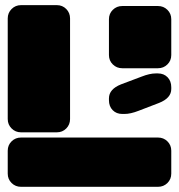

<svg xmlns="http://www.w3.org/2000/svg" viewBox="-20 -720 690 740"><path d="M199.2 -210H61Q39.6 -210 24.7 -224.9Q9.8 -239.7 9.8 -261.2V-648.9Q9.8 -670.4 24.7 -685.3Q39.6 -700.2 61 -700.2H199.2Q220.7 -700.2 235.4 -685.3Q250 -670.4 250 -648.9V-261.2Q250 -239.7 235.4 -224.9Q220.7 -210 199.2 -210ZM588.9 -457H451.2Q429.7 -457 414.8 -471.7Q399.9 -486.3 399.9 -507.8V-646Q399.9 -667.5 414.8 -682.1Q429.7 -696.8 451.2 -696.8H588.9Q610.4 -696.8 625.2 -682.1Q640.1 -667.5 640.1 -646V-507.8Q640.1 -486.3 625.2 -471.7Q610.4 -457 588.9 -457ZM580.1 -437H588.9Q611.3 -437 625.7 -422.4Q640.1 -407.7 640.1 -383.8V-377Q640.1 -341.8 592.8 -323.2L514.2 -293Q482.9 -280.8 460 -280.8H451.2Q428.7 -280.8 414.3 -295.4Q399.9 -310.1 399.9 -334V-340.8Q399.9 -376.5 446.8 -395L525.9 -424.8Q557.1 -437 580.1 -437ZM588.9 0H61Q39.6 0 24.7 -14.6Q9.8 -29.3 9.8 -50.8V-139.2Q9.8 -160.6 24.7 -175.3Q39.6 -189.9 61 -189.9H588.9Q610.4 -189.9 625.2 -175.3Q640.1 -160.6 640.1 -139.2V-50.8Q640.1 -29.3 625.2 -14.6Q610.4 0 588.9 0Z"/></svg>

Font: Nastup Soft
Style: Regular
Weight: 400
Designer: Maksym Kobuzan
Foundry: Zakznak
Version: Version 1.020;hotconv 1.0.109;makeotfexe 2.5.65596